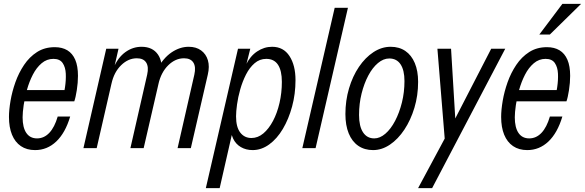

<svg xmlns="http://www.w3.org/2000/svg" viewBox="-20 -760 3001 985"><path d="M160 10Q117 10 87 -10.5Q57 -31 41.5 -69Q26 -107 26 -160Q26 -196 34 -243Q42 -290 59 -338Q76 -386 103.5 -427Q131 -468 170 -493Q209 -518 261 -518Q299 -518 325.5 -502Q352 -486 366 -453.5Q380 -421 380 -371Q380 -336 374 -297.5Q368 -259 361 -240H82L94 -298H338L301 -247Q308 -276 313.5 -312.5Q319 -349 317.5 -382Q316 -415 301.5 -436.5Q287 -458 254 -458Q220 -458 193.5 -435.5Q167 -413 148.5 -377Q130 -341 118.5 -300Q107 -259 101.5 -221Q96 -183 96 -158Q96 -106 115 -78Q134 -50 170 -50Q206 -50 233 -78.5Q260 -107 276 -162H340Q315 -78 268.5 -34Q222 10 160 10Z M408 0 525 -510H588L566 -414H571L476 0ZM649 0 735 -377Q744 -417 730 -439Q716 -461 682 -461Q638 -461 601.5 -425.5Q565 -390 552 -331L562 -411Q585 -465 623 -492.5Q661 -520 706 -520Q763 -520 790.5 -480Q818 -440 804 -377L717 0ZM891 0 977 -377Q986 -417 972 -439Q958 -461 924 -461Q880 -461 843.5 -425.5Q807 -390 793 -330L784 -402Q818 -463 860.5 -491.5Q903 -520 948 -520Q986 -520 1011.5 -501.5Q1037 -483 1046.5 -451Q1056 -419 1046 -377L959 0Z M1276 10Q1242 10 1215.5 -5.5Q1189 -21 1175.5 -50Q1162 -79 1165 -118L1182 -124L1107 205H1036L1201 -510H1264L1241 -418V-426Q1263 -472 1299 -496Q1335 -520 1376 -520Q1434 -520 1465 -472.5Q1496 -425 1496 -349Q1496 -278 1478.5 -213.5Q1461 -149 1431 -98.5Q1401 -48 1361 -19Q1321 10 1276 10ZM1270 -52Q1303 -52 1331 -75.5Q1359 -99 1380.5 -139.5Q1402 -180 1414 -232Q1426 -284 1426 -340Q1426 -398 1406 -428Q1386 -458 1346 -458Q1312 -458 1286 -435.5Q1260 -413 1242 -377.5Q1224 -342 1212.5 -301.5Q1201 -261 1196 -224Q1191 -187 1191 -163Q1191 -108 1212.5 -80Q1234 -52 1270 -52Z M1531 0 1697 -720H1765L1599 0Z M1894 10Q1850 10 1818 -12Q1786 -34 1769 -75.5Q1752 -117 1752 -175Q1752 -244 1770.5 -306.5Q1789 -369 1821.5 -417Q1854 -465 1896 -492.5Q1938 -520 1984 -520Q2028 -520 2059.5 -498.5Q2091 -477 2108 -436.5Q2125 -396 2125 -340Q2125 -270 2106 -207Q2087 -144 2054.5 -95Q2022 -46 1980.5 -18Q1939 10 1894 10ZM1900 -50Q1929 -50 1957 -74Q1985 -98 2007 -140Q2029 -182 2042 -234.5Q2055 -287 2055 -344Q2055 -400 2035 -430Q2015 -460 1977 -460Q1947 -460 1919 -436.5Q1891 -413 1869.5 -372.5Q1848 -332 1835 -280Q1822 -228 1822 -170Q1822 -112 1842.5 -81Q1863 -50 1900 -50Z M2125 205 2270 -65 2283 -89 2500 -510H2572L2197 205ZM2265 -5 2224 -510H2294L2320 -80Z M2685 10Q2642 10 2612 -10.5Q2582 -31 2566.5 -69Q2551 -107 2551 -160Q2551 -196 2559 -243Q2567 -290 2584 -338Q2601 -386 2628.5 -427Q2656 -468 2695 -493Q2734 -518 2786 -518Q2824 -518 2850.5 -502Q2877 -486 2891 -453.5Q2905 -421 2905 -371Q2905 -336 2899 -297.5Q2893 -259 2886 -240H2607L2619 -298H2863L2826 -247Q2833 -276 2838.5 -312.5Q2844 -349 2842.5 -382Q2841 -415 2826.5 -436.5Q2812 -458 2779 -458Q2745 -458 2718.5 -435.5Q2692 -413 2673.5 -377Q2655 -341 2643.5 -300Q2632 -259 2626.5 -221Q2621 -183 2621 -158Q2621 -106 2640 -78Q2659 -50 2695 -50Q2731 -50 2758 -78.5Q2785 -107 2801 -162H2865Q2840 -78 2793.5 -34Q2747 10 2685 10ZM2801 -583H2747L2865 -740H2961Z"/></svg>

Font: Instrument Sans Condensed
Style: Italic
Weight: 400
Width: 3
Italic angle: -13°
Designer: Rodrigo Fuenzalida
Foundry: fragTYPE
Version: Version 1.000;gftools[0.9.28]